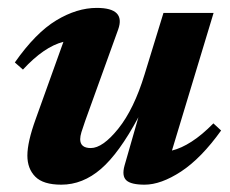

<svg xmlns="http://www.w3.org/2000/svg" viewBox="-20 -466 597 498"><path d="M303 -36.5 339 -162Q289 -68.5 241.8 -27.8Q194.5 13 139 13Q92 13 71.5 -7.8Q51 -28.5 51 -62.5Q51 -97.5 72.5 -157L144.5 -357.5Q94.5 -345 39.5 -285.5L18.5 -304Q72.5 -381 126 -413.2Q179.5 -445.5 231 -445.5Q306.5 -445.5 286.5 -389.5L201 -152.5Q194.5 -134 191.2 -123.2Q188 -112.5 188 -105Q188 -82 215.5 -82Q246.5 -82 287 -132.5Q327.5 -183 355 -273L404 -432.5H534L426 -75.5Q450.5 -81.5 477.2 -98.8Q504 -116 533.5 -146L553.5 -127.5Q502 -55.5 449.8 -21.2Q397.5 13 355 13Q320 13 307.8 1.8Q295.5 -9.5 303 -36.5Z"/></svg>

Font: Newsreader 16pt
Style: Bold Italic
Weight: 700
Italic angle: -17°
Designer: Hugues Gentile
Foundry: Production Type
Version: Version 1.003; ttfautohint (v1.8.3)